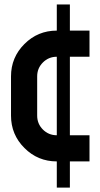

<svg xmlns="http://www.w3.org/2000/svg" viewBox="-20 -723 450 860"><path d="M293 -117.2H380.9V0H293V117.2H234.4V0Q149.4 0 89.4 -60.1Q29.3 -120.1 29.3 -205.1V-380.9Q29.3 -465.8 89.4 -525.9Q149.4 -585.9 234.4 -585.9V-703.1H293V-585.9H380.9V-468.8H293ZM234.4 -117.2V-468.8Q197.8 -468.8 172.1 -443.1Q146.5 -417.5 146.5 -380.9V-205.1Q146.5 -168.5 172.1 -142.8Q197.8 -117.2 234.4 -117.2Z"/></svg>

Font: Gerhaus
Style: Regular
Weight: 400
Designer: GGBotNet
Foundry: GGBotNet
Version: 1.01